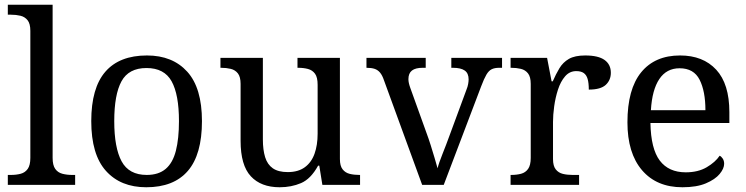

<svg xmlns="http://www.w3.org/2000/svg" viewBox="-20 -780 3147 810"><path d="M13 0V-42H26Q49 -42 67.5 -47Q86 -52 97 -67.5Q108 -83 108 -114V-650Q108 -680 96.5 -694.5Q85 -709 66.5 -713.5Q48 -718 26 -718H13V-760H202V-114Q202 -83 213 -67.5Q224 -52 243 -47Q262 -42 284 -42H297V0Z M597 10Q489 10 427 -59Q365 -128 365 -269Q365 -409 424.5 -477.5Q484 -546 600 -546Q708 -546 770 -477.5Q832 -409 832 -269Q832 -128 772.5 -59Q713 10 597 10ZM599 -42Q649 -42 679 -67.5Q709 -93 722 -144Q735 -195 735 -269Q735 -381 704 -437Q673 -493 598 -493Q523 -493 492.5 -437Q462 -381 462 -269Q462 -157 493 -99.5Q524 -42 599 -42Z M1160 10Q1081 10 1038 -36.5Q995 -83 995 -186V-426Q995 -456 983.5 -470.5Q972 -485 953.5 -489.5Q935 -494 913 -494H910V-536H1089V-191Q1089 -148 1098.5 -117Q1108 -86 1131 -70Q1154 -54 1194 -54Q1238 -54 1266 -74.5Q1294 -95 1307 -131.5Q1320 -168 1320 -216V-422Q1320 -454 1309 -469Q1298 -484 1279.5 -489Q1261 -494 1238 -494H1235V-536H1414V-109Q1414 -80 1425.5 -65.5Q1437 -51 1455.5 -46.5Q1474 -42 1496 -42H1499V0H1340L1327 -81H1322Q1291 -25 1250 -7.5Q1209 10 1160 10Z M1600 -441Q1593 -462 1583.5 -473.5Q1574 -485 1560.5 -489.5Q1547 -494 1526 -494V-536H1776V-494H1763Q1733 -494 1718 -482.5Q1703 -471 1703 -446Q1703 -438 1705 -429Q1707 -420 1711 -409L1779 -220Q1788 -196 1797 -167.5Q1806 -139 1813.5 -113.5Q1821 -88 1826 -70Q1831 -91 1847 -131Q1863 -171 1876 -207L1948 -402Q1953 -414 1955 -425.5Q1957 -437 1957 -445Q1957 -471 1940.5 -482.5Q1924 -494 1891 -494H1884V-536H2098V-494H2086Q2067 -494 2054.5 -488Q2042 -482 2032 -465Q2022 -448 2010 -416L1852 0H1761Z M2134 0V-42H2137Q2160 -42 2178.5 -47Q2197 -52 2208 -67.5Q2219 -83 2219 -114V-426Q2219 -456 2207.5 -470.5Q2196 -485 2177.5 -489.5Q2159 -494 2137 -494H2134V-536H2288L2307 -437H2312Q2325 -467 2340 -492Q2355 -517 2380 -531.5Q2405 -546 2449 -546Q2504 -546 2530.5 -527Q2557 -508 2557 -473Q2557 -442 2535.5 -422Q2514 -402 2464 -402Q2464 -430 2459 -447Q2454 -464 2442.5 -472Q2431 -480 2411 -480Q2383 -480 2364 -458Q2345 -436 2334 -402Q2323 -368 2318 -331.5Q2313 -295 2313 -266V-109Q2313 -80 2324.5 -65.5Q2336 -51 2354.5 -46.5Q2373 -42 2395 -42H2423V0Z M2859 10Q2750 10 2688.5 -62Q2627 -134 2627 -264Q2627 -404 2685 -475Q2743 -546 2849 -546Q2946 -546 3001.5 -486Q3057 -426 3057 -307V-261H2724Q2726 -152 2763.5 -102.5Q2801 -53 2873 -53Q2925 -53 2961.5 -74.5Q2998 -96 3016 -123Q3023 -120 3029 -111Q3035 -102 3035 -89Q3035 -69 3016 -46Q2997 -23 2958 -6.5Q2919 10 2859 10ZM2956 -315Q2956 -395 2931.5 -443.5Q2907 -492 2847 -492Q2792 -492 2761.5 -446.5Q2731 -401 2726 -315Z"/></svg>

Font: Noto Serif Sinhala
Style: Regular
Weight: 400
Designer: Jelle Bosma - Monotype Design Team
Foundry: Monotype Imaging Inc.
Version: Version 2.006